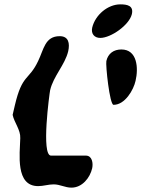

<svg xmlns="http://www.w3.org/2000/svg" viewBox="-20 -807 648 881"><path d="M403 -680C397 -652 413 -633 440 -633C489 -633 573 -692 585 -742C594 -781 564 -787 532 -787C475 -787 417 -739 403 -680ZM468 -527C464 -509 483 -326 501 -326C554 -326 593 -395 602 -436C616 -495 610 -580 537 -580C502 -580 476 -562 468 -527ZM226 39C256 39 278 54 308 54C357 54 393 9 403 -35C408 -58 403 -93 374 -93H214C168 -93 207 -378 210 -393C225 -458 278 -509 293 -572C301 -608 295 -641 254 -641C186 -641 181 -580 155 -527C112 -436 82 -469 48 -323C47 -317 39 -286 38 -280C45 -245 75 -211 73 -173C71 -100 50 47 155 47C179 47 202 39 226 39Z"/></svg>

Font: Charger
Style: OversprayIt
Weight: 400
Designer: Jasper
Foundry: Cannot Into Space Fonts
Version: Version 0.980